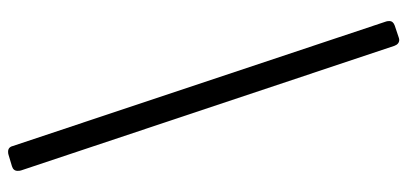

<svg xmlns="http://www.w3.org/2000/svg" viewBox="-281 -576 987 465"><g transform="rotate(-90 212.5 -343.5)"><path d="M91.3 -806.2 393.1 98.6Q394 101.6 394 106Q394 115.2 382.8 119.1L355 128.4Q353 129.4 348.6 129.9Q338.4 129.9 334 118.2L32.2 -786.1Q31.2 -789.1 31.2 -794.4Q31.2 -804.7 42.5 -808.1L70.3 -816.4Q73.2 -817.4 77.6 -817.4Q88.4 -817.4 91.3 -806.2Z"/></g></svg>

Font: GOSTRUS
Style: type_B
Weight: 400
Designer: Юрий и Татьяна Кривогуз
Version: Version 02.00